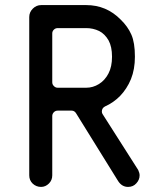

<svg xmlns="http://www.w3.org/2000/svg" viewBox="-20 -720 640 755"><path d="M319 -375Q345.5 -375 369 -389.5Q392.5 -404 406.5 -431Q420.5 -457.5 420.5 -497Q420.5 -536.5 407 -561Q392.5 -586.5 370 -598Q346 -609.5 319 -609.5H207Q198 -609.5 192 -603.5Q185.5 -597.5 185.5 -588.5V-396.5Q185.5 -387.5 192 -381.5Q198 -375 207 -375ZM483.5 15Q459.5 15 444.5 -8L279.5 -274Q273 -285 261.5 -285H207Q198 -285 192 -279Q185.5 -272.5 185.5 -263.5V-30.5Q185.5 -11.5 172.5 1.5Q159 15 141.5 15Q122.5 15 108.5 2Q95 -11 95 -30.5V-653Q95 -672 109 -686Q123 -700 142 -700H319Q398.5 -700 454.5 -643Q482.5 -616 496.5 -584Q510.5 -552.5 510.5 -497Q510.5 -447.5 495 -409Q487 -389.5 476.2 -373Q465.5 -356.5 452.5 -343Q426 -316 393 -301.5Q380.5 -295 380.5 -281.5Q380.5 -276 383 -272L523.5 -51.5Q529 -39.5 529 -30.5Q529 -13 516 1Q503.5 15 483.5 15Z"/></svg>

Font: Maple Mono SC NF
Style: Regular
Weight: 400
Designer: subframe7536
Version: Version 4.2; ttfautohint (v1.8.4.7-5d5b-dirty);Nerd Fonts 6.